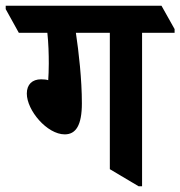

<svg xmlns="http://www.w3.org/2000/svg" viewBox="-76 -645 632 673"><path d="M151 -174C190 -174 211 -206 211 -283C211 -367 200 -463 190 -530H309V-52L410 8H422V-530H536V-543L490 -625H-56V-613L-10 -530H90C94 -492 95 -456 95 -422C95 -401 94 -377 93 -364C87 -366 78 -367 68 -367C37 -367 18 -349 18 -317C18 -258 89 -174 151 -174Z"/></svg>

Font: Noto Serif Devanagari Condensed
Style: Bold
Weight: 700
Width: 3
Designer: Universal Thirst, Indian Type Foundry and the Monotype Design Team
Foundry: Monotype Imaging Inc.
Version: Version 2.004